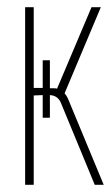

<svg xmlns="http://www.w3.org/2000/svg" viewBox="-20 -516 309 535"><path d="M149 -231Q140 -250 119 -251V-188H99V-251L74 -250V-1H50V-496H74V-271H99V-348H119V-270H122Q127 -270 131 -270Q135 -270 139 -269L235 -496H261L160 -256Q164 -252 169 -242L269 -1H244Z"/></svg>

Font: Moniqa Thin Paragraph
Style: Regular
Weight: 100
Designer: Rajesh Rajput
Foundry: Rajesh Rajput
Version: Version 1.000